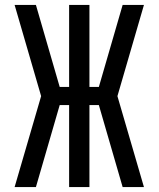

<svg xmlns="http://www.w3.org/2000/svg" viewBox="-20 -755 640 775"><path d="M39 0 146 -367 39 -735H125L221 -404H259V-735H341V-404H379L475 -735H561L454 -367L561 0H475L379 -331H341V0H259V-331H221L125 0Z"/></svg>

Font: Iosevka SS04 Extended
Style: Regular
Weight: 400
Width: 7
Monospace: yes
Designer: Belleve Invis
Foundry: Belleve Invis
Version: Version 19.0.0; ttfautohint (v1.8.4)